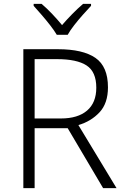

<svg xmlns="http://www.w3.org/2000/svg" viewBox="-20 -967 640 987"><path d="M278 -714Q406 -714 470.5 -669.5Q535 -625 535 -518Q535 -436 491.5 -389.5Q448 -343 383 -324L579 0H510L328 -308H158V0H100V-714ZM273 -663H158V-358H293Q380 -358 427.5 -398.5Q475 -439 475 -516Q475 -598 425 -630.5Q375 -663 273 -663ZM272 -788Q259 -810 238 -837Q217 -864 194 -890.5Q171 -917 153 -937V-947H194Q221 -924 248.5 -895Q276 -866 299 -838Q323 -866 351.5 -895Q380 -924 407 -947H448V-937Q429 -917 405.5 -890.5Q382 -864 361 -837Q340 -810 328 -788Z"/></svg>

Font: Noto Sans Myanmar Light
Style: Regular
Weight: 300
Designer: Monotype Design Team
Foundry: Monotype Imaging Inc.
Version: Version 2.107; ttfautohint (v1.8.4.7-5d5b)